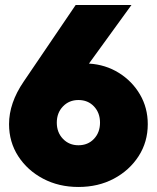

<svg xmlns="http://www.w3.org/2000/svg" viewBox="-20 -732 624 764"><path d="M292 12Q214 12 151.5 -21Q89 -54 52.5 -110.5Q16 -167 16 -238Q16 -322 74 -407L281 -712H503L334 -479Q400 -475 453 -442Q506 -409 537 -356Q568 -303 568 -238Q568 -167 531.5 -110.5Q495 -54 433 -21Q371 12 292 12ZM292 -154Q330 -154 354 -179.5Q378 -205 378 -244Q378 -283 354 -308.5Q330 -334 292 -334Q255 -334 230.5 -308.5Q206 -283 206 -244Q206 -205 230.5 -179.5Q255 -154 292 -154Z"/></svg>

Font: Outfit Black
Style: Regular
Weight: 900
Designer: Rodrigo Fuenzalida
Foundry: fragTYPE
Version: Version 1.100; ttfautohint (v1.8.4.7-5d5b)